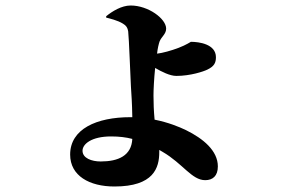

<svg xmlns="http://www.w3.org/2000/svg" viewBox="-20 -615 1040 698"><path d="M366 -551C378 -548 408 -541 427 -529C439 -522 444 -514 446 -501C449 -477 454 -334 456 -300C458 -265 460 -247 461 -189H454C331 -189 235 -146 235 -53C235 24 305 63 396 63C539 63 559 -5 559 -62V-70L571 -63C645 -20 677 40 726 40C753 40 772 25 772 -10C772 -67 719 -111 656 -142C631 -154 592 -170 542 -180C539 -213 538 -240 538 -268C538 -288 540 -329 544 -368C568 -354 598 -339 621 -339C672 -339 720 -355 734 -362C759 -374 765 -387 765 -407C765 -455 703 -463 674 -463C673 -463 658 -452 629 -441C603 -431 570 -422 551 -420C553 -439 557 -455 560 -464C567 -482 584 -491 584 -511C584 -547 519 -595 455 -595C422 -595 388 -574 366 -556ZM461 -110C458 -49 410 -28 346 -28C313 -28 280 -40 280 -67C280 -91 312 -119 384 -119C413 -119 438 -116 461 -110Z"/></svg>

Font: Noto Serif SC Black
Style: Regular
Weight: 900
Designer: Ryoko NISHIZUKA 西塚涼子 (kana & ideographs); Frank Grießhammer (Latin, Greek & Cyrillic); Wenlong ZHANG 张文龙 (bopomofo); San
Foundry: Adobe
Version: Version 2.001;hotconv 1.1.0;makeotfexe 2.6.0